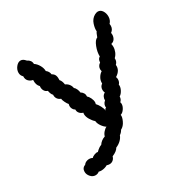

<svg xmlns="http://www.w3.org/2000/svg" viewBox="-165 -844 930 970"><g transform="rotate(-30 300.0 -358.5)"><path d="M37 -646Q37 -664 49.5 -679.5Q62 -695 77 -695Q91 -695 104 -679Q127 -668 127 -646Q141 -637 151 -619.5Q161 -602 161 -585Q176 -574 178 -556Q191 -549 195 -538Q199 -527 198 -510Q203 -506 206.5 -496.5Q210 -487 211 -478Q223 -473 231 -463Q239 -453 241 -440Q248 -435 253 -423.5Q258 -412 258 -404Q279 -391 277 -369Q285 -363 291.5 -349.5Q298 -336 298 -324Q298 -320 296 -314Q305 -305 313.5 -289Q322 -273 323 -260Q324 -267 326 -269Q328 -271 332 -272Q329 -293 346 -307Q345 -317 350 -327Q355 -337 365 -342Q361 -349 361 -359Q361 -378 376 -388Q375 -406 384 -421Q393 -436 405 -443Q403 -451 403 -454Q403 -474 420 -485Q421 -506 434 -512Q433 -538 444.5 -567.5Q456 -597 471 -602Q479 -625 484 -630Q482 -647 490 -671.5Q498 -696 519 -708Q530 -714 538 -714Q554 -714 563.5 -699.5Q573 -685 573 -666Q573 -644 559 -630Q560 -626 560 -620Q560 -599 543 -587Q544 -584 544 -577Q544 -563 537 -552Q530 -541 516 -538Q518 -528 518 -521Q518 -506 512 -491.5Q506 -477 495 -467V-462Q495 -446 483 -435Q487 -402 453 -381Q456 -374 456 -367Q456 -351 446 -341Q449 -328 440.5 -311Q432 -294 420 -287Q420 -271 408 -260Q410 -254 410 -250Q410 -236 400 -221.5Q390 -207 378 -204Q381 -192 370.5 -169.5Q360 -147 342 -138Q335 -125 323 -117Q318 -103 305.5 -91Q293 -79 276 -72Q267 -55 238 -43Q235 -31 226 -23.5Q217 -16 205 -16Q198 -16 189 -19Q183 -15 173 -12Q163 -9 153 -9Q146 -9 138 -11Q129 -3 116 -3Q100 -3 88 -16.5Q76 -30 76 -46Q76 -68 97 -76Q101 -83 110 -87Q119 -91 128 -91Q138 -91 148 -86Q151 -92 164.5 -97Q178 -102 184 -99Q203 -118 217 -122Q230 -142 254 -150Q256 -161 266.5 -173Q277 -185 286 -188Q273 -196 262.5 -211.5Q252 -227 251 -241Q239 -251 229 -268Q219 -285 219 -300Q219 -305 220 -308Q208 -311 200 -320.5Q192 -330 193 -342Q185 -346 180.5 -354.5Q176 -363 176 -372Q176 -375 178 -383Q172 -389 165 -403.5Q158 -418 158 -425Q146 -429 139 -439Q132 -449 133 -463Q124 -471 120 -493Q107 -497 101 -508.5Q95 -520 97 -534Q81 -549 83 -578Q69 -580 58.5 -590.5Q48 -601 49 -619Q37 -630 37 -646Z"/></g></svg>

Font: Pangolin
Style: Regular
Weight: 400
Designer: Kevin Burke
Foundry: Google, Inc.
Version: Version 1.101